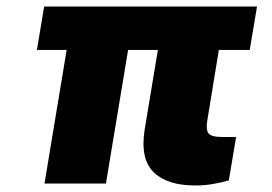

<svg xmlns="http://www.w3.org/2000/svg" viewBox="-20 -566 839 592"><path d="M772.5 -545.9 750 -412.1H654.8L619.1 -194.3Q614.3 -166 623 -154.8Q631.8 -143.6 666 -143.6H708L685.5 -9.8Q660.2 -2.4 634.5 1.7Q608.9 5.9 582 5.9Q496.1 5.9 454.1 -34.7Q412.1 -75.2 425.8 -165L466.8 -412.1H375L306.6 0H117.2L185.5 -412.1H93.8L116.2 -545.9Z"/></svg>

Font: Inter Tight Black
Style: Italic
Weight: 900
Italic angle: -9.39999°
Designer: Rasmus Andersson
Foundry: rsms
Version: Version 3.004; ttfautohint (v1.8.4.7-5d5b)